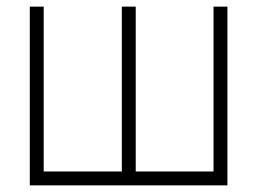

<svg xmlns="http://www.w3.org/2000/svg" viewBox="-20 -560 777 580"><path d="M70 0V-540H112V-42H348V-540H390V-42H625V-540H667V0Z"/></svg>

Font: Manrope
Style: Regular
Weight: 400
Designer: Mikhail Sharanda
Foundry: Mikhail Sharanda
Version: Version 4.503